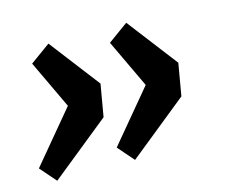

<svg xmlns="http://www.w3.org/2000/svg" viewBox="-72 -569 744 634"><g transform="rotate(-15 300.0 -251.5)"><path d="M51 -29 3 -84 149 -259 71 -424 140 -474 272 -302 253 -192ZM317 -29 269 -84 415 -259 337 -424 406 -474 538 -302 519 -192Z"/></g></svg>

Font: TypoPRO Source Code Pro
Style: Bold Italic
Weight: 700
Italic angle: -11°
Monospace: yes
Designer: Paul D. Hunt, Teo Tuominen
Foundry: Adobe Systems Incorporated
Version: Version 1.030;PS 1.0;hotconv 1.0.84;makeotf.lib2.5.63406